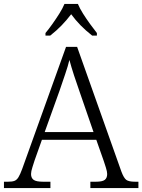

<svg xmlns="http://www.w3.org/2000/svg" viewBox="-22 -951 720 971"><path d="M-2 0V-32H19Q40 -32 51.5 -36.5Q63 -41 71.5 -55Q80 -69 90 -96L312 -714H368L592 -83Q604 -51 616.5 -41.5Q629 -32 661 -32H678V0H435V-32H463Q496 -32 508 -41.5Q520 -51 520 -71Q520 -83 513.5 -103.5Q507 -124 503 -136L465 -244H190L153 -140Q149 -127 142 -105.5Q135 -84 135 -71Q135 -51 148 -41.5Q161 -32 196 -32H233V0ZM204 -283H451L382 -483Q367 -525 352.5 -569.5Q338 -614 329 -648Q322 -618 307.5 -575.5Q293 -533 279 -492ZM208 -784Q224 -803 242.5 -829Q261 -855 278 -882Q295 -909 304 -931H372Q381 -909 398 -882Q415 -855 434 -829Q453 -803 468 -784V-771H444Q411 -797 385.5 -823Q360 -849 338 -879Q315 -849 290 -823Q265 -797 232 -771H208Z"/></svg>

Font: Noto Serif Tamil Light
Style: Regular
Weight: 300
Designer: Indian Type Foundry, Tom Grace, and the Monotype Design Team
Foundry: Monotype Imaging Inc.
Version: Version 2.004; ttfautohint (v1.8.4.7-5d5b)